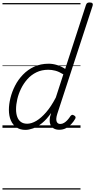

<svg xmlns="http://www.w3.org/2000/svg" viewBox="-20 -1035 772 1555"><path d="M186 17Q144 17 114 -3Q84 -23 68 -59.5Q52 -96 52 -146Q52 -190 64.5 -241Q77 -292 102 -341Q127 -390 166 -430.5Q205 -471 257 -495Q309 -519 375 -519Q408 -519 443 -508Q478 -497 508 -477L676 -994Q680 -1006 686.5 -1010.5Q693 -1015 706 -1015Q724 -1015 729 -1007.5Q734 -1000 730 -988L444 -113Q431 -72 438.5 -51.5Q446 -31 468 -31Q484 -31 499 -40Q514 -49 527 -63.5Q540 -78 550 -94Q555 -101 562 -104Q569 -107 580 -100Q591 -94 592 -86.5Q593 -79 588 -71Q576 -50 557.5 -30Q539 -10 514.5 3Q490 16 460 16Q432 16 413 4Q394 -8 386.5 -31Q379 -54 385 -88Q388 -96 390 -104.5Q392 -113 394 -120Q358 -68 320 -37.5Q282 -7 247.5 5Q213 17 186 17ZM110 -150Q110 -114 120 -87.5Q130 -61 150 -47Q170 -33 200 -33Q235 -33 274 -56Q313 -79 353.5 -125.5Q394 -172 432 -245L493 -433Q457 -455 428 -462.5Q399 -470 371 -470Q318 -470 275.5 -449.5Q233 -429 202 -394Q171 -359 150.5 -317Q130 -275 120 -231.5Q110 -188 110 -150ZM0 490H632V500H0ZM0 -20H632V0H0ZM0 -505H632V-500H0ZM0 -1010H632V-1000H0Z"/></svg>

Font: Playwrite BE VLG Guides
Style: Regular
Weight: 400
Designer: Veronika Burian, José Scaglione
Foundry: TypeTogether
Version: Version 1.003